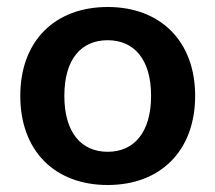

<svg xmlns="http://www.w3.org/2000/svg" viewBox="-20 -519 616 549"><path d="M288 10C439 10 538 -88 538 -245C538 -401 439 -499 288 -499C136 -499 38 -401 38 -245C38 -88 136 10 288 10ZM288 -85C213 -85 164 -139 164 -245C164 -351 213 -404 288 -404C362 -404 412 -351 412 -245C412 -139 362 -85 288 -85Z"/></svg>

Font: Nunito
Style: Bold
Weight: 700
Designer: Vernon Adams
Foundry: Vernon Adams
Version: Version 3.602